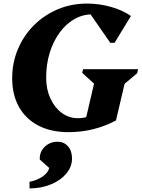

<svg xmlns="http://www.w3.org/2000/svg" viewBox="-20 -726 795 1078"><path d="M364.4 16Q266.8 16 196 -20.6Q125.2 -57.2 86.8 -125.2Q48.4 -193.2 48.4 -286.6Q48.4 -374.6 80.9 -450.9Q113.4 -527.2 170.6 -584.3Q227.8 -641.4 304.1 -673.7Q380.4 -706 469 -706Q536.2 -706 602.3 -687.5Q668.4 -669 715.2 -636.4L623.4 -485.8H599L477 -661.8H619V-558.6Q596.4 -602.6 566.8 -624Q537.2 -645.4 498.6 -645.4Q444 -645.4 396.8 -618.2Q349.6 -591 314.2 -542.2Q278.8 -493.4 259 -429.2Q239.2 -365 239.2 -290Q239.2 -225.2 262.8 -173.6Q286.4 -122 326.7 -92.2Q367 -62.4 417.4 -62.4Q495.6 -62.4 548 -121L551.2 -44.4H458.6L517.8 -298.6L557 -212L441.6 -316.8L446.4 -337.6H755.2L750.4 -315L628 -212.2L689.6 -298.6L631.2 -49.8Q572.2 -18 505 -1Q437.8 16 364.4 16ZM145.8 332V294.6Q188.6 286.4 219.4 265Q250.2 243.6 256.4 217L203.2 169.6V163.8Q203.2 124.4 232.2 97.1Q261.2 69.8 303.4 69.8Q339.2 69.8 361.8 95.7Q384.4 121.6 384.4 163.8Q384.4 209.8 352.8 248Q321.2 286.2 267 308.8Q212.8 331.4 145.8 332Z"/></svg>

Font: Platypi Light
Style: Italic
Weight: 300
Italic angle: -13°
Designer: David Sargent
Foundry: Bolt Cutter Type
Version: Version 1.200